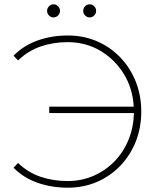

<svg xmlns="http://www.w3.org/2000/svg" viewBox="-20 -869 745 893"><path d="M295 4Q220 4 154.5 -19Q89 -42 43 -89L64 -111Q111 -66 169.5 -46.5Q228 -27 294 -27Q359 -27 414.5 -51Q470 -75 512 -118Q554 -161 577.5 -218.5Q601 -276 603 -343H209V-373H602Q597 -459 555 -526.5Q513 -594 445.5 -633.5Q378 -673 294 -673Q228 -673 169.5 -653Q111 -633 64 -588L43 -610Q89 -657 154.5 -680.5Q220 -704 295 -704Q368 -704 430 -677.5Q492 -651 538.5 -603Q585 -555 611 -490.5Q637 -426 637 -350Q637 -274 611 -209.5Q585 -145 538.5 -97Q492 -49 430 -22.5Q368 4 295 4ZM397 -788Q385 -788 376 -797Q367 -806 367 -818Q367 -831 376 -840Q385 -849 397 -849Q409 -849 418 -840Q427 -831 427 -818Q427 -806 418 -797Q409 -788 397 -788ZM229 -788Q217 -788 208 -797Q199 -806 199 -818Q199 -831 208 -840Q217 -849 229 -849Q241 -849 250 -840Q259 -831 259 -818Q259 -806 250 -797Q241 -788 229 -788Z"/></svg>

Font: Montserrat ExtraLight
Style: Regular
Weight: 200
Designer: Julieta Ulanovsky
Foundry: Julieta Ulanovsky
Version: Version 9.000; ttfautohint (v1.8.4.7-5d5b)